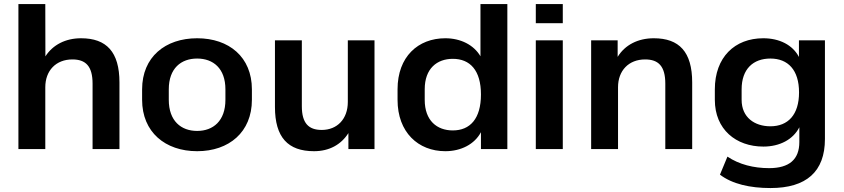

<svg xmlns="http://www.w3.org/2000/svg" viewBox="-20 -739 4184 952"><path d="M204.6 0V-306.6C204.6 -388.7 257.3 -444.3 338.9 -444.3C404.8 -444.3 439 -411.1 439 -324.2V0H572.3V-330.1C572.3 -481.9 507.8 -549.3 381.8 -549.3C304.7 -549.3 241.7 -516.6 205.1 -459.5L204.6 -718.8H71.3V0Z M957.5 10.7C1115.7 10.7 1229 -84 1229 -244.1V-295.9C1229 -456.1 1115.7 -549.3 957.5 -549.3C799.3 -549.3 684.6 -456.1 684.6 -295.9V-244.1C684.6 -84 799.3 10.7 957.5 10.7ZM957.5 -89.8C877.9 -89.8 816.9 -139.2 816.9 -244.1V-295.9C816.9 -400.4 877.9 -448.7 957.5 -448.7C1037.1 -448.7 1097.7 -399.9 1097.7 -295.9V-244.1C1097.7 -139.6 1037.1 -89.8 957.5 -89.8Z M1537.1 10.7C1612.8 10.7 1671.4 -22 1707.5 -79.1V0H1836.9V-539.1H1704.6V-233.4C1704.6 -148.9 1651.9 -94.7 1575.2 -94.7C1510.3 -94.7 1476.6 -127.9 1476.6 -212.4V-539.1H1343.3V-208.5C1343.3 -58.1 1407.7 10.7 1537.1 10.7Z M2188 10.7C2266.1 10.7 2333 -23.9 2364.7 -83.5V0H2495.6V-718.8H2362.3V-460C2329.1 -516.6 2263.7 -549.3 2188 -549.3C2052.7 -549.3 1951.2 -457.5 1951.2 -296.4V-243.7C1951.2 -83 2053.7 10.7 2188 10.7ZM2225.1 -92.3C2146.5 -92.3 2085.9 -141.1 2085.9 -243.7V-296.4C2085.9 -398.9 2146.5 -447.3 2225.1 -447.3C2310.5 -447.3 2364.7 -390.6 2364.7 -270.5C2364.7 -149.9 2310.5 -92.3 2225.1 -92.3Z M2770.5 -624V-718.8H2636.7V-624ZM2770.5 0V-539.1H2636.7V0Z M3044.4 0V-306.6C3044.4 -388.7 3097.2 -444.3 3178.7 -444.3C3244.6 -444.3 3278.8 -411.1 3278.8 -324.2V0H3412.1V-330.1C3412.1 -481.9 3347.7 -549.3 3221.7 -549.3C3143.6 -549.3 3079.1 -516.6 3042.5 -457V-539.1H2911.1V0Z M3800.3 193.4C3978 193.4 4070.3 112.3 4070.3 -49.8V-539.1H3941.4V-456.5C3910.6 -516.1 3844.7 -549.3 3764.6 -549.3C3623 -549.3 3524.4 -455.1 3524.4 -295.9V-244.1C3524.4 -97.2 3629.4 -12.2 3765.1 -12.2C3846.2 -12.2 3912.6 -47.4 3943.4 -107.9V-34.7C3943.4 51.8 3893.1 94.7 3793.5 94.7C3717.3 94.7 3645 76.7 3586.9 37.6L3549.8 127C3610.4 173.3 3698.7 193.4 3800.3 193.4ZM3799.8 -112.8C3722.2 -112.8 3657.2 -156.2 3657.2 -244.1V-295.9C3657.2 -397.5 3715.3 -448.7 3799.8 -448.7C3887.2 -448.7 3941.9 -392.1 3941.9 -280.8C3941.9 -169.9 3887.2 -112.8 3799.8 -112.8Z"/></svg>

Font: Winston SemiBold
Style: Regular
Weight: 600
Designer: Vernon Adams, Kim Jin-seong, David Berlow, Cristiano Sobral
Foundry: The Winston Project Authors
Version: Version 3.004